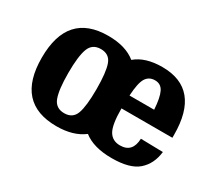

<svg xmlns="http://www.w3.org/2000/svg" viewBox="-75 -469 695 619"><g transform="rotate(30 273.0 -160.0)"><path d="M520.5 -146.8V-157.5Q520.5 -328.3 379 -328.3Q315.8 -328.3 280.2 -298Q242.9 -328.3 177.9 -328.3Q26.7 -328.3 26.7 -160.1Q26.7 8 177.9 8Q240.2 8 278.5 -21.4Q315.8 8 383.5 8Q451.1 8 481.3 -18.7Q511.6 -45.4 516.9 -91.6L434.2 -93.4Q432.4 -40.9 386.1 -40.9Q357.7 -40.9 344.3 -63.6Q331 -86.3 331 -146.8ZM125.4 -160.1Q125.4 -222.4 136.1 -250.9Q146.8 -279.4 178.4 -279.4Q210 -279.4 220.2 -251.3Q230.4 -223.3 230.4 -160.1Q230.4 -97 220.2 -69Q210 -40.9 178.4 -40.9Q146.8 -40.9 136.1 -69.4Q125.4 -97.9 125.4 -160.1ZM424.4 -195.7H332.7Q335.4 -243.8 346.5 -261.6Q357.7 -279.4 379.9 -279.4Q402.1 -279.4 411.9 -259.3Q421.7 -239.3 424.4 -195.7Z"/></g></svg>

Font: Gidugu
Style: Regular
Weight: 400
Designer: Purushoth Kumar Guthula
Foundry: Silicon Andhra, USA.
Version: Version 1.0.5; ttfautohint (v1.2.25-373a) -l 7 -r 28 -G 50 -